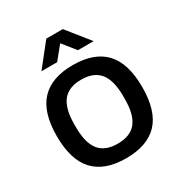

<svg xmlns="http://www.w3.org/2000/svg" viewBox="-172 -847 927 983"><g transform="rotate(-30 291.5 -355.5)"><path d="M137.2 -590.8 242.2 -723.1H339.8L445.8 -590.8H353L292 -667L230 -590.8ZM291 12.2Q165.5 12.2 102.3 -55.4Q39.1 -123 39.1 -263.2Q39.1 -403.3 102.3 -470.7Q165.5 -538.1 291 -538.1Q417.5 -538.1 480.7 -470.7Q543.9 -403.3 543.9 -263.2Q543.9 -122.6 480.7 -55.2Q417.5 12.2 291 12.2ZM291 -74.2Q365.7 -74.2 400.9 -117.9Q436 -161.6 436 -253.9V-272Q436 -363.8 400.9 -408Q365.7 -452.1 291 -452.1Q216.8 -452.1 181.9 -408Q147 -363.8 147 -272V-253.9Q147 -161.6 181.9 -117.9Q216.8 -74.2 291 -74.2Z"/></g></svg>

Font: Archivo Medium
Style: Regular
Weight: 500
Designer: Hector Gatti
Foundry: Omnibus-Type
Version: Version 2.001